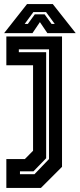

<svg xmlns="http://www.w3.org/2000/svg" viewBox="-26 -718 390 938"><path d="M5 200V59H95.5L135.5 18.5V-399H5V-540H277V97L174 200ZM71.5 133H142.5L213.5 59V-477H66V-463H199.5V55L137.5 119H71.5ZM106 -698H232L344 -556H205.5L169 -610L132.5 -556H-6ZM137 -659 94.5 -601H110L144 -648H192L226 -601H241.5L199 -659Z"/></svg>

Font: Tourney Condensed Regular
Style: Bold
Weight: 700
Width: 3
Designer: Tyler Finck
Foundry: Etcetera Type Co
Version: Version 1.010; ttfautohint (v1.8.3)